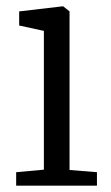

<svg xmlns="http://www.w3.org/2000/svg" viewBox="-20 -586 350 606"><path d="M31 0V-42.5L118.5 -50.5V-488.5L40.5 -505.5V-550L177 -566H179.5L199.5 -550V-49.5L286 -42.5V0Z"/></svg>

Font: Merriweather 20pt Light
Style: Regular
Weight: 300
Version: Version 2.100